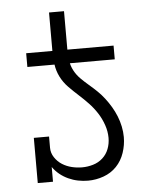

<svg xmlns="http://www.w3.org/2000/svg" viewBox="-50 -716 601 766"><g transform="rotate(-5 250.0 -333.0)"><path d="M70 -465V-520H175V-674H235V-520H420V-465ZM272 8Q252 8 232 4Q212 0 193.5 -8.5Q175 -17 159.5 -29.5Q144 -42 132 -59V0H71V-181H132V-136Q132 -115 144 -97Q156 -79 173.5 -68Q191 -57 211.5 -52Q232 -47 253 -47Q275 -47 297 -53.5Q319 -60 335.5 -75Q352 -90 360 -111Q368 -132 368 -155Q368 -181 359 -207Q350 -233 335.5 -255.5Q321 -278 302.5 -297.5Q284 -317 264 -335Q244 -353 225 -372.5Q206 -392 194 -416Q182 -440 178.5 -466.5Q175 -493 175 -520H235Q235 -498 238 -476.5Q241 -455 251 -436Q261 -417 276.5 -401.5Q292 -386 308.5 -372Q325 -358 340.5 -343Q356 -328 369 -311Q382 -294 393 -275.5Q404 -257 412 -237Q420 -217 424.5 -195.5Q429 -174 429 -153Q429 -121 418.5 -90Q408 -59 386.5 -36.5Q365 -14 334.5 -3Q304 8 272 8Z"/></g></svg>

Font: Iosevka Curly Slab Light
Style: Regular
Weight: 300
Monospace: yes
Designer: Belleve Invis
Foundry: Belleve Invis
Version: Version 22.1.2; ttfautohint (v1.8.4)